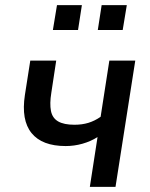

<svg xmlns="http://www.w3.org/2000/svg" viewBox="-20 -728 585 748"><path d="M330 0 360 -194Q333 -177 301 -168Q269 -159 236 -159Q144 -159 103 -209.5Q62 -260 77 -358L98 -492H199L180 -367Q173 -324 178.5 -296Q184 -268 206.5 -255Q229 -242 270 -242Q300 -242 324.5 -249.5Q349 -257 372 -273L406 -492H507L430 0ZM361 -611 376 -708H474L458 -611ZM186 -611 202 -708H299L284 -611Z"/></svg>

Font: Nunito Sans 10pt SemiCondensed SemiBold
Style: Italic
Weight: 600
Width: 4
Italic angle: -9°
Designer: Vernon Adams
Foundry: Vernon Adams
Version: Version 3.101;gftools[0.9.27]